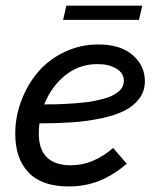

<svg xmlns="http://www.w3.org/2000/svg" viewBox="-20 -654 546 682"><path d="M485.4 -633.8 473.6 -583.5H204.1L215.8 -633.8ZM494.6 -365.7Q494.6 -330.1 474.6 -303.5Q454.6 -276.9 420.9 -260.3Q387.2 -243.7 337.9 -233.4Q288.6 -223.1 236.3 -219.5Q184.1 -215.8 120.1 -215.8Q117.7 -195.3 117.7 -180.2Q117.7 -66.9 232.4 -66.9Q310.5 -66.9 381.8 -128.4L430.2 -72.3Q381.3 -30.8 331.5 -11.2Q281.7 8.3 224.6 8.3Q128.4 8.3 81.3 -41.3Q34.2 -90.8 34.2 -179.2Q34.2 -239.7 55.9 -296.9Q77.6 -354 115.2 -398.2Q152.8 -442.4 209 -469.2Q265.1 -496.1 329.1 -496.1Q408.2 -496.1 451.4 -458.3Q494.6 -420.4 494.6 -365.7ZM326.7 -426.3Q260.7 -426.3 211.4 -386.2Q162.1 -346.2 137.2 -283.2Q156.7 -283.2 168.7 -283.4Q180.7 -283.7 203.1 -284.4Q225.6 -285.2 241 -286.6Q256.3 -288.1 278.1 -290Q299.8 -292 314.9 -295.4Q330.1 -298.8 347.9 -303.2Q365.7 -307.6 377.4 -313.7Q389.2 -319.8 399.4 -327.4Q409.7 -335 414.8 -345.2Q419.9 -355.5 419.9 -367.2Q419.9 -394 393.6 -410.2Q367.2 -426.3 326.7 -426.3Z"/></svg>

Font: HK Grotesk Medium Legacy Italic
Style: Regular
Weight: 500
Italic angle: -13°
Designer: Alfredo Marco Pradil
Foundry: Hanken Design Co.
Version: Version 2.022;PS 002.022;hotconv 1.0.88;makeotf.lib2.5.64775